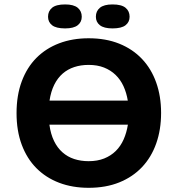

<svg xmlns="http://www.w3.org/2000/svg" viewBox="-20 -851 818 884"><path d="M56.2 0ZM56.2 -330.1Q56.2 -412.1 80.1 -476.3Q104 -540.5 147.7 -584.5Q191.4 -628.4 252.4 -651.6Q313.5 -674.8 388.2 -674.8Q467.3 -674.8 529.1 -649.9Q590.8 -625 633.8 -579.6Q676.8 -534.2 699.2 -470.9Q721.7 -407.7 721.7 -331.1Q721.7 -253.9 699.2 -190.4Q676.8 -127 633.8 -81.5Q590.8 -36.1 529.1 -11.2Q467.3 13.7 388.2 13.7Q313.5 13.7 252.4 -9.5Q191.4 -32.7 147.7 -76.7Q104 -120.6 80.1 -184.6Q56.2 -248.5 56.2 -330.1ZM388.2 -108.9Q428.2 -108.9 459.5 -121.3Q490.7 -133.8 513.2 -156Q535.6 -178.2 549.3 -209.2Q563 -240.2 568.8 -276.9H207.5Q213.4 -233.4 228.8 -201.9Q244.1 -170.4 267.6 -149.7Q291 -128.9 321.5 -118.9Q352.1 -108.9 388.2 -108.9ZM388.2 -552.2Q352.1 -552.2 321.8 -542.2Q291.5 -532.2 268.3 -512Q245.1 -491.7 229.7 -460.7Q214.4 -429.7 208 -387.7H568.4Q562.5 -423.8 548.6 -454.1Q534.7 -484.4 512.2 -506.1Q489.7 -527.8 459 -540Q428.2 -552.2 388.2 -552.2ZM201.2 -773.9Q201.2 -799.8 219.7 -815.2Q238.3 -830.6 279.8 -830.6Q319.3 -830.6 337.9 -815.2Q356.4 -799.8 356.4 -773.9Q356.4 -749.5 337.9 -734.9Q319.3 -720.2 279.8 -720.2Q238.3 -720.2 219.7 -734.9Q201.2 -749.5 201.2 -773.9ZM421.4 -773.9Q421.4 -799.8 439.9 -815.2Q458.5 -830.6 498 -830.6Q539.6 -830.6 558.1 -815.2Q576.7 -799.8 576.7 -773.9Q576.7 -749.5 558.1 -734.9Q539.6 -720.2 498 -720.2Q458.5 -720.2 439.9 -734.9Q421.4 -749.5 421.4 -773.9Z"/></svg>

Font: PT Astra Sans
Style: Bold
Weight: 700
Designer: A.Korolkova, I. Chaeva
Foundry: ParaType Ltd
Version: Version 1.001; ttfautohint (v1.6)